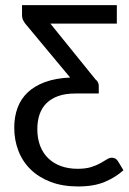

<svg xmlns="http://www.w3.org/2000/svg" viewBox="-20 -526 488 728"><path d="M63.5 -506.5H423V-436.5H171L342 -225Q354.5 -215.5 354.5 -200V-171.5H266Q228 -171.5 200.8 -161.8Q173.5 -152 155.8 -134.2Q138 -116.5 129.8 -91.5Q121.5 -66.5 121.5 -36.5Q121.5 -1 132.2 27Q143 55 163 74.2Q183 93.5 211.2 103.8Q239.5 114 274.5 114Q305 114 325.5 107.5Q346 101 360.2 93Q374.5 85 384.8 78.5Q395 72 404.5 72Q419 72 427.5 85.5L448 119.5Q418 146.5 377 163.8Q336 181 276 181Q217.5 181 172.2 163.8Q127 146.5 96.2 116.5Q65.5 86.5 49.8 45.8Q34 5 34 -42Q34 -83 46.5 -117Q59 -151 85.2 -175.8Q111.5 -200.5 151.2 -215Q191 -229.5 246 -232L81.5 -429.5Q74 -437.5 68.8 -447.2Q63.5 -457 63.5 -468.5Z"/></svg>

Font: Lato 2
Style: Regular
Weight: 400
Designer: Lukasz Dziedzic with Adam Twardoch and Botio Nikoltchev
Foundry: tyPoland Lukasz Dziedzic
Version: Version 2.015; 2015-08-06; http://www.latofonts.com/